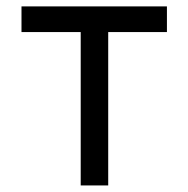

<svg xmlns="http://www.w3.org/2000/svg" viewBox="-20 -565 574 585"><path d="M45.5 -545.5H488.6V-467.3H309.7V0H225.9V-467.3H45.5Z"/></svg>

Font: Inter P
Style: Regular
Weight: 400
Designer: Rasmus Andersson
Foundry: rsms
Version: Version 3.018;git-588b23468